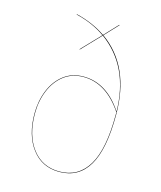

<svg xmlns="http://www.w3.org/2000/svg" viewBox="-112 -819 764 909"><g transform="rotate(15 270.0 -364.0)"><path d="M455 -322Q455 -153 407 -72Q359 9 264 9Q179 9 129.5 -56.5Q80 -122 80 -228Q80 -290 101.5 -342.5Q123 -395 163.5 -426Q204 -457 260 -457Q374 -457 453 -337Q449 -558 297 -668L209 -576L207 -577L295 -669Q235 -712 152 -732V-734Q235 -714 297 -671L359 -737L361 -736L299 -670Q455 -559 455 -322ZM453 -322V-334Q372 -455 260 -455Q205 -455 165 -424.5Q125 -394 103.5 -342Q82 -290 82 -228Q82 -122 131 -57.5Q180 7 264 7Q357 7 405 -73Q453 -153 453 -322Z"/></g></svg>

Font: FiraGO Two
Style: Regular
Weight: 100
Designer: bBox Type
Foundry: bBox Type GmbH
Version: Version 1.001